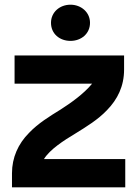

<svg xmlns="http://www.w3.org/2000/svg" viewBox="-20 -797 588 817"><path d="M167 -120H513V0H31V-60C31 -126 57 -185 104 -232C142 -272 191 -302 238 -331C280 -358 336 -397 372 -441H42V-561H508V-501C508 -430 480 -374 435 -328C397 -288 348 -258 301 -229C251 -199 192 -161 167 -120ZM197 -700C197 -653 234 -623 280 -623C325 -623 363 -653 363 -700C363 -745 325 -777 280 -777C234 -777 197 -745 197 -700Z"/></svg>

Font: Swile Sans
Style: Bold
Weight: 700
Designer: Lord
Foundry: Lord
Version: Version 1.477;FEAKit 1.0